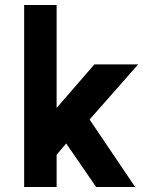

<svg xmlns="http://www.w3.org/2000/svg" viewBox="-20 -729 611 763"><path d="M205 -300 355 -473H529L336 -254L517 14H362L243 -159L205 -114V14H76V-709H205Z"/></svg>

Font: SUITE ExtraBold
Style: Regular
Weight: 800
Designer: Sun
Foundry: Sun
Version: Version 2.040